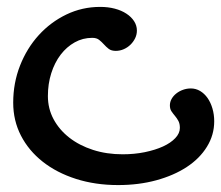

<svg xmlns="http://www.w3.org/2000/svg" viewBox="-20 -535 638 554"><path d="M246.1 -425.8Q218.8 -425.8 195.6 -412.8Q172.4 -399.9 155 -377.2Q137.7 -354.5 127.9 -323.7Q118.2 -293 118.2 -257.8Q118.2 -221.7 134.5 -191.2Q150.9 -160.6 179.9 -137.9Q209 -115.2 248.3 -102.5Q287.6 -89.8 334 -89.8Q367.7 -89.8 397.7 -95.9Q427.7 -102.1 450.2 -112.3Q472.7 -122.6 485.8 -136.5Q499 -150.4 499 -166Q499 -178.2 494.6 -186.3Q490.2 -194.3 484.6 -200.9Q479 -207.5 474.6 -214.1Q470.2 -220.7 470.2 -231Q470.2 -240.7 475.1 -249.5Q480 -258.3 488.5 -265.1Q497.1 -272 508.1 -275.9Q519 -279.8 530.8 -279.8Q544.9 -279.8 557.4 -272.5Q569.8 -265.1 578.9 -252.2Q587.9 -239.3 593 -221.9Q598.1 -204.6 598.1 -185.1Q598.1 -145.5 577.1 -111.6Q556.2 -77.6 519 -53.2Q481.9 -28.8 431.2 -14.9Q380.4 -1 320.8 -1Q254.9 -1 199.2 -18.8Q143.6 -36.6 103.3 -68.4Q63 -100.1 40.5 -143.6Q18.1 -187 18.1 -238.8Q18.1 -295.4 37.8 -345.7Q57.6 -396 91.8 -433.6Q126 -471.2 171.6 -493.2Q217.3 -515.1 269 -515.1Q292 -515.1 311.3 -510Q330.6 -504.9 344.7 -495.6Q358.9 -486.3 366.9 -473.9Q375 -461.4 375 -446.8Q375 -435.1 369.9 -424.6Q364.7 -414.1 356.4 -406Q348.1 -397.9 337.2 -393.1Q326.2 -388.2 314 -388.2Q301.3 -388.2 293.7 -394Q286.1 -399.9 279.8 -407Q273.4 -414.1 266.1 -419.9Q258.8 -425.8 246.1 -425.8Z"/></svg>

Font: Gochi Hand Cyrillic
Style: Regular
Weight: 400
Designer: Juan Pablo del Peral; Denis Ignatov
Foundry: Juan Pablo del Peral; Denis Ignatov
Version: Version 1.00 June 29, 2018, initial release